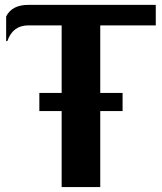

<svg xmlns="http://www.w3.org/2000/svg" viewBox="-20 -757 655 777"><path d="M229.5 0V-307.6H139.2V-380.9H229.5V-654.3H94.7Q31.7 -654.3 9.8 -590.8H4.9V-690.4Q28.3 -737.3 94.7 -737.3H610.4V-654.3H385.7V-380.9H476.1V-307.6H385.7V0Z"/></svg>

Font: Berenika
Style: Bold
Weight: 700
Designer: Wojciech Kalinowski "wmk69" (wmk69@o2.pl)
Foundry: Wojciech Kalinowski "wmk69" (wmk69@o2.pl)
Version: Version 3.1.0; 2021-05-14